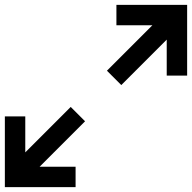

<svg xmlns="http://www.w3.org/2000/svg" viewBox="-20 -755 790 790"><path d="M291 15V-69H143L330 -256L271 -315L84 -128V-276H0V15ZM479 -405 666 -592V-444H750V-735H459V-651H607L420 -464Z"/></svg>

Font: Liga JetBrainsMono Nerd Font
Style: Regular
Weight: 400
Designer: Philipp Nurullin, Konstantin Bulenkov
Foundry: JetBrains
Version: Version 2.225; ttfautohint (v1.8.3)